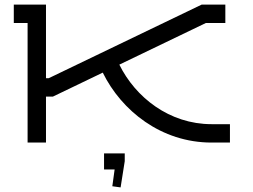

<svg xmlns="http://www.w3.org/2000/svg" viewBox="-20 -620 1100 835"><path d="M432.5 117H478.5L468.5 190L504.5 195L522.5 81V47H432.5ZM100 0H180V-200H210.3L426.9 -304.2C508 -139 680.6 0 900 0H980V-80H900C716.5 -80 568.9 -196.9 499 -338.9L875.3 -520H960V-600H857.1L192.1 -280H180V-600H40V-520H100Z"/></svg>

Font: KetosagCBd
Style: Regular
Weight: 500
Designer: gluk
Foundry: gluk
Version: Version 00.0024